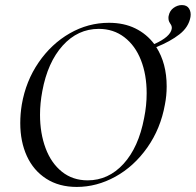

<svg xmlns="http://www.w3.org/2000/svg" viewBox="-20 -726 773 758"><path d="M66 -313Q82 -406 132.5 -479.5Q183 -553 255.5 -594.5Q328 -636 410 -636Q469 -636 514 -614Q559 -592 589 -552Q652 -580 658 -612Q659 -619 657 -624Q655 -629 652 -633Q651 -634 648 -640Q645 -646 645 -655Q645 -661 646 -664Q650 -684 665.5 -695Q681 -706 698 -706Q718 -706 726.5 -692Q735 -678 732 -659Q725 -619 688.5 -590.5Q652 -562 597 -540Q638 -476 638 -385Q638 -348 631 -313Q614 -218 561.5 -143.5Q509 -69 435.5 -28.5Q362 12 283 12Q213 12 162.5 -20.5Q112 -53 86 -110Q60 -167 60 -240Q60 -276 66 -313ZM138 -273Q138 -200 160 -141Q182 -82 224.5 -48Q267 -14 326 -14Q408 -14 467.5 -79Q527 -144 549 -260Q559 -309 559 -358Q559 -431 536.5 -488.5Q514 -546 471 -579Q428 -612 370 -612Q287 -612 227.5 -546Q168 -480 147 -366Q138 -318 138 -273Z"/></svg>

Font: CormorantInfant-MediumItalic
Style: Italic
Weight: 500
Italic angle: -10°
Designer: Christian Thalmann (Catharsis Fonts)
Foundry: Catharsis Fonts
Version: Version 3.303